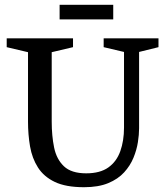

<svg xmlns="http://www.w3.org/2000/svg" viewBox="-20 -772 694 802"><path d="M331 10Q255 10 209 -12Q163 -34 138.5 -72.5Q114 -111 105.5 -160.5Q97 -210 97 -264V-554L8 -575V-612H285V-575L196 -554V-264Q196 -205 206 -156Q216 -107 247 -77.5Q278 -48 340 -48Q398 -48 432.5 -72.5Q467 -97 482.5 -140.5Q498 -184 498 -239V-555L413 -575V-612H642V-575L561 -555V-236Q561 -210 556 -178Q551 -146 537.5 -113Q524 -80 498.5 -52Q473 -24 432 -7Q391 10 331 10ZM229 -691V-752H453V-691Z"/></svg>

Font: Manuale Medium
Style: Regular
Weight: 500
Designer: Eduardo Tunni / Pablo Cosgaya
Foundry: Eduardo Tunni / Pablo Cosgaya
Version: Version 1.002